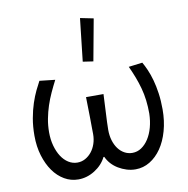

<svg xmlns="http://www.w3.org/2000/svg" viewBox="-88 -892 966 985"><g transform="rotate(-10 395.0 -399.0)"><path d="M58 -252Q58 -300 65.5 -342Q73 -384 84.5 -418.5Q96 -453 109 -480Q122 -507 132 -525L213 -516Q197 -485 183 -454.5Q169 -424 158.5 -392Q148 -360 141.5 -326Q135 -292 135 -256Q135 -218 144 -185.5Q153 -153 168.5 -129Q184 -105 205.5 -91.5Q227 -78 252 -78Q274 -78 293 -88.5Q312 -99 326 -116.5Q340 -134 348 -157.5Q356 -181 356 -208Q356 -219 355.5 -243Q355 -267 355 -296Q353 -381 353 -401H444Q443 -384 442 -359Q441 -334 439.5 -307.5Q438 -281 437 -256.5Q436 -232 436 -216Q436 -186 443.5 -161Q451 -136 464.5 -117.5Q478 -99 497 -88.5Q516 -78 538 -78Q564 -78 585.5 -92.5Q607 -107 623 -132Q639 -157 648 -190Q657 -223 658 -262Q658 -298 654 -331Q650 -364 641.5 -395Q633 -426 621.5 -456Q610 -486 596 -516L668 -525Q678 -508 689 -483Q700 -458 709 -426Q718 -394 723.5 -355Q729 -316 729 -271Q729 -211 714.5 -159.5Q700 -108 674.5 -71Q649 -34 614.5 -13Q580 8 540 8Q516 8 493.5 1Q471 -6 451 -18Q431 -30 416 -46.5Q401 -63 392 -83H388Q368 -43 327.5 -17.5Q287 8 242 8Q203 8 169.5 -11.5Q136 -31 111.5 -65.5Q87 -100 72.5 -147.5Q58 -195 58 -252ZM462 -792 422 -575 368 -583 393 -806Z"/></g></svg>

Font: Rising Sun
Style: Regular
Weight: 400
Designer: Matt McInerney, Pablo Impallari, Rodrigo Fuenzalida (Raleway font), Stephen Hutchings (Greek), Cristiano Sobral (main ch
Foundry: The Rising Sun Project Authors
Version: Version 4.327; ttfautohint (v1.8.4.7-5d5b-dirty)